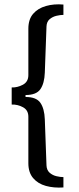

<svg xmlns="http://www.w3.org/2000/svg" viewBox="-20 -707 364 887"><path d="M273 159Q229 162 192.1 151.9Q155.2 141.8 133.1 115.8Q111 89.8 111 47V-167.8Q111 -198 86.4 -211.5Q61.8 -225 34 -224V-303Q60.2 -302 85.6 -315.5Q111 -329 111 -360V-574Q111 -617.8 133.1 -643.2Q155.2 -668.8 192.1 -679.2Q229 -689.8 273 -686V-638.2Q259 -638.2 240.9 -634Q222.8 -629.8 209.2 -618.2Q195.8 -606.8 194.8 -585.2L187 -371Q185.2 -322 166.6 -295Q148 -268 98 -268V-259Q148 -259 166.6 -232Q185.2 -205 187 -156L194.8 57.5Q195.8 79 209.2 90.9Q222.8 102.8 240.9 107Q259 111.2 273 111.2Z"/></svg>

Font: Chivo Medium
Style: Regular
Weight: 500
Designer: Hector Gatti
Foundry: Omnibus-Type
Version: Version 2.002